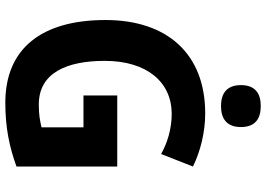

<svg xmlns="http://www.w3.org/2000/svg" viewBox="-156 -862 978 705"><g transform="rotate(90 332.5 -510.0)"><path d="M370 -979C324 -979 293 -959 293 -906C293 -853 325 -833 370 -833C415 -833 447 -853 447 -906C447 -959 416 -979 370 -979ZM331 -452V-328H448V-174C423 -168 402 -164 364 -164C249 -164 204 -265 204 -406C204 -561 282 -652 399 -652C453 -652 506 -636 546 -613L592 -730C537 -757 467 -775 397 -775C176 -775 54 -633 54 -409C54 -175 158 -41 358 -41C449 -41 520 -56 592 -82V-452Z"/></g></svg>

Font: Noto Sans Tamil UI SemiCondensed
Style: Bold
Weight: 700
Width: 4
Designer: Jelle Bosma - Monotype Design Team
Foundry: Monotype Imaging Inc.
Version: Version 2.004